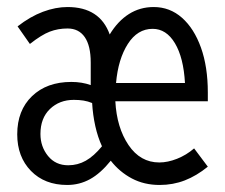

<svg xmlns="http://www.w3.org/2000/svg" viewBox="-20 -516 640 546"><path d="M171 10Q107 10 68 -30Q29 -70 29 -134Q29 -202 71 -242.5Q113 -283 183 -283Q213 -283 238 -274V-338Q238 -386 221 -410.5Q204 -435 172 -435Q145 -435 121.5 -426Q98 -417 65 -391L30 -441Q66 -469 102 -482.5Q138 -496 172 -496Q264 -496 292 -418Q315 -456 346.5 -476Q378 -496 417 -496Q463 -496 497.5 -465.5Q532 -435 551.5 -380.5Q571 -326 571 -253V-228H308Q312 -153 345.5 -103.5Q379 -54 433 -54Q457 -54 483.5 -64.5Q510 -75 532 -94L571 -42Q539 -16 505.5 -3Q472 10 434 10Q390 10 355 -8.5Q320 -27 295 -59Q266 -23 236 -6.5Q206 10 171 10ZM310 -280H506Q502 -352 477.5 -393Q453 -434 414 -434Q371 -434 343.5 -391Q316 -348 310 -280ZM174 -46Q201 -46 224 -59Q247 -72 270 -100Q258 -126 251 -157.5Q244 -189 242 -223Q230 -228 217.5 -230Q205 -232 190 -232Q149 -232 122 -206Q95 -180 95 -135Q95 -99 116.5 -72.5Q138 -46 174 -46Z"/></svg>

Font: Red Hat Mono VF Light
Style: Regular
Weight: 300
Monospace: yes
Designer: Pentagram, MCKL
Foundry: Pentagram, MCKL
Version: Version 1.023